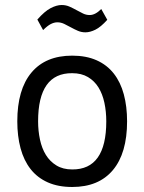

<svg xmlns="http://www.w3.org/2000/svg" viewBox="-20 -734 576 766"><path d="M49 -250Q49 -377 105.5 -444.5Q162 -512 268 -512Q324 -512 365.5 -493.5Q407 -475 434 -440.5Q461 -406 474 -357.5Q487 -309 487 -250Q487 -123 430.5 -55.5Q374 12 268 12Q212 12 170.5 -6.5Q129 -25 102 -59.5Q75 -94 62 -142.5Q49 -191 49 -250ZM132 -250Q132 -212 139.5 -177Q147 -142 163 -116Q179 -90 205 -74Q231 -58 268 -58Q404 -57 404 -250Q404 -289 396.5 -324Q389 -359 373 -385Q357 -411 331 -426.5Q305 -442 268 -442Q132 -443 132 -250ZM129 -656Q158 -689 182 -701.5Q206 -714 226 -714Q243 -714 257.5 -707.5Q272 -701 285.5 -693.5Q299 -686 311.5 -680Q324 -674 338 -674Q360 -674 384 -698L408 -655Q382 -626 360.5 -615.5Q339 -605 321 -605Q305 -605 291 -611Q277 -617 263.5 -624.5Q250 -632 236.5 -638.5Q223 -645 209 -645Q196 -645 182.5 -638Q169 -631 152 -614Z"/></svg>

Font: PTSans
Style: Regular
Weight: 400
Designer: A.Korolkova, O.Umpeleva, V.Yefimov
Foundry: ParaType Ltd
Version: Version 2.003W OFL